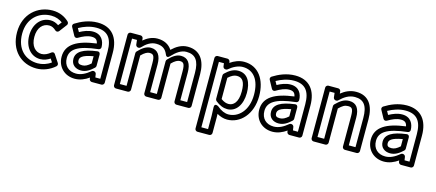

<svg xmlns="http://www.w3.org/2000/svg" viewBox="-53 -1054 4083 1800"><g transform="rotate(15 1988.0 -154.5)"><path d="M66 -245C66 -395 169 -478 287 -478C333 -478 369 -463 397 -442L371 -408C347 -424 322 -434 293 -434C197 -434 134 -353 134 -245C134 -138 196 -57 290 -57C327 -57 361 -72 385 -88L406 -56C367 -27 321 -13 278 -13C158 -13 66 -94 66 -245ZM16 -245C16 -70 130 37 278 37C340 37 405 13 456 -32C465 -40 467 -55 460 -65L412 -138C400 -156 383 -150 375 -143C350 -123 321 -107 290 -107C230 -107 184 -156 184 -245C184 -335 231 -384 293 -384C316 -384 336 -375 359 -354C374 -341 389 -349 396 -358L451 -431C458 -440 457 -455 448 -464C411 -500 357 -528 287 -528C143 -528 16 -423 16 -245Z M529 -132C529 -216 595 -267 796 -289C809 -290 818 -302 818 -314C817 -373 787 -435 704 -435C657 -435 613 -416 576 -396L557 -430C606 -457 663 -478 725 -478C833 -478 883 -419 883 -291V-25H835L830 -58C828 -70 816 -79 805 -79H802C796 -79 790 -77 786 -73C744 -38 699 -13 650 -13C577 -13 529 -59 529 -132ZM479 -132C479 -33 551 37 650 37C702 37 747 17 787 -11L789 4C791 15 802 25 814 25H908C919 25 933 15 933 0V-291C933 -437 863 -528 725 -528C640 -528 567 -495 511 -460C501 -454 495 -439 502 -427L544 -350C551 -336 568 -334 579 -341C621 -366 663 -385 704 -385C746 -385 760 -367 766 -336C582 -312 479 -253 479 -132ZM591 -141C591 -81 637 -53 686 -53C735 -53 773 -79 810 -114C815 -119 818 -126 818 -132V-242C818 -252 812 -270 790 -267C658 -250 591 -212 591 -141ZM641 -141C641 -166 657 -194 768 -213V-143C738 -116 714 -103 686 -103C653 -103 641 -113 641 -141Z M1073 -25V-466H1121L1126 -421C1128 -408 1140 -399 1151 -399H1155C1162 -399 1169 -403 1173 -407C1212 -449 1254 -478 1305 -478C1368 -478 1398 -452 1418 -405C1418 -405 1430 -367 1459 -398C1505 -447 1548 -478 1599 -478C1686 -478 1726 -426 1726 -308V-25H1660V-293C1660 -379 1629 -429 1560 -429C1518 -429 1479 -403 1439 -360C1435 -355 1432 -349 1432 -343V-25H1367V-293C1367 -379 1335 -429 1266 -429C1225 -429 1185 -403 1145 -360C1141 -355 1138 -349 1138 -343V-25ZM1023 0C1023 11 1033 25 1048 25H1163C1174 25 1188 15 1188 0V-333C1221 -367 1248 -379 1266 -379C1301 -379 1317 -369 1317 -293V0C1317 11 1327 25 1342 25H1457C1468 25 1482 15 1482 0V-333C1514 -366 1541 -379 1560 -379C1593 -379 1610 -369 1610 -293V0C1610 11 1620 25 1635 25H1751C1762 25 1776 15 1776 0V-308C1776 -438 1720 -528 1599 -528C1538 -528 1489 -497 1447 -457C1418 -502 1371 -528 1305 -528C1251 -528 1207 -504 1170 -473L1168 -494C1167 -505 1156 -516 1143 -516H1048C1037 -516 1023 -506 1023 -491Z M1978 -41 1981 40V169H1916V-466H1965L1969 -435C1971 -423 1982 -414 1994 -414H1998C2004 -414 2010 -416 2014 -420C2052 -453 2101 -478 2146 -478C2250 -478 2314 -398 2314 -253C2314 -95 2221 -13 2129 -13C2094 -13 2056 -29 2019 -61C2019 -61 1976 -90 1978 -41ZM2030 8C2061 26 2094 37 2129 37C2255 37 2364 -75 2364 -253C2364 -412 2286 -528 2146 -528C2097 -528 2052 -509 2013 -482L2011 -495C2009 -506 1998 -516 1986 -516H1891C1880 -516 1866 -506 1866 -491V194C1866 205 1876 219 1891 219H2006C2017 219 2031 209 2031 194V40ZM1990 -105C2030 -72 2069 -58 2105 -58C2189 -58 2245 -135 2245 -252C2245 -353 2208 -433 2114 -433C2069 -433 2029 -410 1989 -371C1984 -366 1981 -359 1981 -353V-124C1981 -117 1985 -110 1990 -105ZM2031 -136V-342C2063 -371 2089 -383 2114 -383C2168 -383 2195 -347 2195 -252C2195 -147 2151 -108 2105 -108C2084 -108 2060 -114 2031 -136Z M2447 -132C2447 -216 2513 -267 2714 -289C2727 -290 2736 -302 2736 -314C2735 -373 2705 -435 2622 -435C2575 -435 2531 -416 2494 -396L2475 -430C2524 -457 2581 -478 2643 -478C2751 -478 2801 -419 2801 -291V-25H2753L2748 -58C2746 -70 2734 -79 2723 -79H2720C2714 -79 2708 -77 2704 -73C2662 -38 2617 -13 2568 -13C2495 -13 2447 -59 2447 -132ZM2397 -132C2397 -33 2469 37 2568 37C2620 37 2665 17 2705 -11L2707 4C2709 15 2720 25 2732 25H2826C2837 25 2851 15 2851 0V-291C2851 -437 2781 -528 2643 -528C2558 -528 2485 -495 2429 -460C2419 -454 2413 -439 2420 -427L2462 -350C2469 -336 2486 -334 2497 -341C2539 -366 2581 -385 2622 -385C2664 -385 2678 -367 2684 -336C2500 -312 2397 -253 2397 -132ZM2509 -141C2509 -81 2555 -53 2604 -53C2653 -53 2691 -79 2728 -114C2733 -119 2736 -126 2736 -132V-242C2736 -252 2730 -270 2708 -267C2576 -250 2509 -212 2509 -141ZM2559 -141C2559 -166 2575 -194 2686 -213V-143C2656 -116 2632 -103 2604 -103C2571 -103 2559 -113 2559 -141Z M2991 -25V-466H3039L3044 -422C3046 -409 3058 -400 3069 -400H3073C3080 -400 3086 -403 3090 -407C3132 -448 3177 -478 3234 -478C3321 -478 3360 -426 3360 -308V-25H3295V-293C3295 -379 3264 -429 3193 -429C3140 -429 3105 -401 3064 -361C3059 -356 3056 -349 3056 -343V-25ZM2941 0C2941 11 2951 25 2966 25H3081C3092 25 3106 15 3106 0V-332C3141 -366 3162 -379 3193 -379C3230 -379 3245 -369 3245 -293V0C3245 11 3255 25 3270 25H3385C3396 25 3410 15 3410 0V-308C3410 -438 3357 -528 3234 -528C3175 -528 3128 -504 3088 -472L3086 -494C3085 -505 3074 -516 3061 -516H2966C2955 -516 2941 -506 2941 -491Z M3530 -132C3530 -216 3596 -267 3797 -289C3810 -290 3819 -302 3819 -314C3818 -373 3788 -435 3705 -435C3658 -435 3614 -416 3577 -396L3558 -430C3607 -457 3664 -478 3726 -478C3834 -478 3884 -419 3884 -291V-25H3836L3831 -58C3829 -70 3817 -79 3806 -79H3803C3797 -79 3791 -77 3787 -73C3745 -38 3700 -13 3651 -13C3578 -13 3530 -59 3530 -132ZM3480 -132C3480 -33 3552 37 3651 37C3703 37 3748 17 3788 -11L3790 4C3792 15 3803 25 3815 25H3909C3920 25 3934 15 3934 0V-291C3934 -437 3864 -528 3726 -528C3641 -528 3568 -495 3512 -460C3502 -454 3496 -439 3503 -427L3545 -350C3552 -336 3569 -334 3580 -341C3622 -366 3664 -385 3705 -385C3747 -385 3761 -367 3767 -336C3583 -312 3480 -253 3480 -132ZM3592 -141C3592 -81 3638 -53 3687 -53C3736 -53 3774 -79 3811 -114C3816 -119 3819 -126 3819 -132V-242C3819 -252 3813 -270 3791 -267C3659 -250 3592 -212 3592 -141ZM3642 -141C3642 -166 3658 -194 3769 -213V-143C3739 -116 3715 -103 3687 -103C3654 -103 3642 -113 3642 -141Z"/></g></svg>

Font: Falling Sky
Style: Ou
Weight: 400
Designer: Paul D. Hunt
Foundry: Adobe Systems Incorporated
Version: Version 1.02